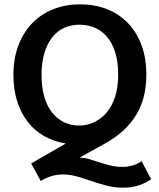

<svg xmlns="http://www.w3.org/2000/svg" viewBox="-20 -660 736 887"><path d="M350 -640Q416 -640 472 -618.5Q528 -597 569 -555.5Q610 -514 633 -453.5Q656 -393 656 -314Q656 -206 609 -129Q562 -52 472 -1L348 68Q373 69 395.5 76Q418 83 441 90.5Q464 98 490 104.5Q516 111 547 111Q570 111 594 104Q618 97 634 84L678 168Q658 183 624.5 195Q591 207 549 207Q509 207 472.5 197.5Q436 188 402.5 176.5Q369 165 336.5 155.5Q304 146 271 146Q242 146 218 153.5Q194 161 168 176L124 95L284 3Q229 -6 184.5 -31Q140 -56 108.5 -96.5Q77 -137 59.5 -191.5Q42 -246 42 -314Q42 -391 65.5 -451.5Q89 -512 130 -554Q171 -596 227.5 -618Q284 -640 350 -640ZM172 -315Q172 -256 185 -212Q198 -168 221.5 -139Q245 -110 276.5 -95Q308 -80 345 -80Q382 -80 415 -95.5Q448 -111 473 -140.5Q498 -170 512 -214Q526 -258 526 -315Q526 -375 512 -419Q498 -463 473.5 -491Q449 -519 416.5 -532.5Q384 -546 347 -546Q310 -546 278 -532Q246 -518 222.5 -489Q199 -460 185.5 -416.5Q172 -373 172 -315Z"/></svg>

Font: Mukta Vaani SemiBold
Style: Regular
Weight: 600
Designer: Noopur Datye, Girish Dalvi, Yashodeep Gholap, Pallavi Karambelkar
Foundry: Ek Type
Version: Version 2.538;PS 1.000;hotconv 16.6.51;makeotf.lib2.5.65220;